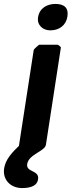

<svg xmlns="http://www.w3.org/2000/svg" viewBox="-38 -747 363 974"><path d="M254 -520H160C157 -517 134 -499 133 -493L58 -7C24 26 -10 61 -17 107C-26 166 17 207 74 207C104 207 149 202 155 163C163 114 93 129 100 85C108 35 190 21 195 -13L271 -507C268 -510 259 -520 254 -520ZM155 -659C149 -619 180 -593 217 -593C262 -593 297 -618 304 -663C311 -709 286 -727 243 -727C201 -727 162 -706 155 -659Z"/></svg>

Font: Asimov Print
Style: CIt
Weight: 500
Designer: Google
Version: Version 2.000980: 2014